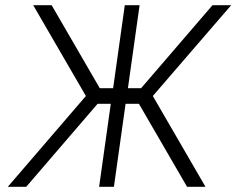

<svg xmlns="http://www.w3.org/2000/svg" viewBox="-20 -720 911 740"><path d="M108 -700 311 -350 10 0H81L382 -350L179 -700ZM871 -700H799L498 -350L701 0H772L569 -350ZM461 -700 416 -380H338L330 -320H407L362 0H419L464 -320H542L550 -380H473L518 -700Z"/></svg>

Font: Unageo
Style: Light-Italic
Weight: 300
Designer: Richard Sepsi
Foundry: Richard Sepsi
Version: Version 2.000